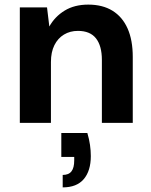

<svg xmlns="http://www.w3.org/2000/svg" viewBox="-20 -533 655 833"><path d="M66 0V-501H184L194 -418Q218 -461 260.5 -487Q303 -513 363 -513Q425 -513 468 -486.5Q511 -460 533.5 -409.5Q556 -359 556 -286V0H422V-273Q422 -334 396.5 -366.5Q371 -399 318 -399Q284 -399 257.5 -383Q231 -367 216 -337Q201 -307 201 -264V0ZM252 280V226Q278 226 290 210.5Q302 195 302 163V148H246V44H359Q367 71 370.5 96Q374 121 374 144Q374 208 343.5 244Q313 280 252 280Z"/></svg>

Font: DM Sans 18pt
Style: Bold
Weight: 700
Designer: Colophon Foundry, Jonny Pinhorn
Foundry: Colophon Foundry
Version: Version 4.004;gftools[0.9.30]